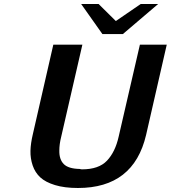

<svg xmlns="http://www.w3.org/2000/svg" viewBox="-20 -918 852 958"><path d="M385 -898H472L558 -813L682 -898H769L593 -748H491ZM144 -249 246 -695H391L285 -234Q276 -198 276 -167Q275 -123 298 -99.5Q321 -76 378 -75Q384 -73 389 -73Q473 -73 514 -116.5Q555 -160 572 -236L678 -695H812L709 -245Q647 20 369 20Q302 20 254.5 5.5Q207 -9 181 -33Q155 -57 143 -92.5Q131 -128 132 -165.5Q133 -203 144 -249Z"/></svg>

Font: Coval
Style: ExtraBold Italic
Weight: 800
Foundry: Context Ltd
Version: Version 001.000